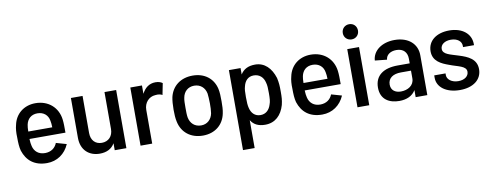

<svg xmlns="http://www.w3.org/2000/svg" viewBox="-71 -1091 4244 1655"><g transform="rotate(-10 2051.0 -264.0)"><path d="M261 8C349 8 421 -42 456 -124L365 -150C348 -107 312 -81 261 -80C203 -79 166 -112 155 -160C151 -175 148 -197 147 -223H462C462 -272 462 -307 458 -339C445 -444 365 -518 250 -518C149 -518 73 -456 54 -362C46 -333 43 -296 45 -255C45 -208 47 -170 56 -137C85 -48 150 8 261 8ZM148 -288C148 -312 150 -332 153 -347C163 -396 197 -429 252 -429C307 -429 344 -396 352 -347C356 -332 357 -310 358 -288Z M723 7C784 7 828 -16 854 -61V0H956V-509H854V-186C854 -123 815 -82 756 -82C699 -82 662 -121 662 -185V-509H560V-160C560 -51 631 7 723 7Z M1080 0H1182V-295C1182 -358 1225 -404 1280 -407C1307 -411 1332 -405 1342 -397L1362 -498C1350 -507 1331 -516 1301 -516C1244 -516 1206 -483 1182 -436V-509H1080Z M1626 8C1732 8 1807 -54 1826 -150C1833 -181 1834 -217 1834 -256C1834 -296 1833 -335 1826 -366C1805 -458 1731 -517 1626 -517C1520 -517 1445 -458 1423 -365C1417 -336 1414 -297 1414 -255C1414 -216 1416 -179 1423 -149C1443 -54 1518 8 1626 8ZM1518 -255C1518 -290 1518 -320 1523 -342C1532 -393 1569 -429 1624 -429C1679 -429 1717 -394 1727 -342C1729 -320 1732 -291 1732 -255C1732 -223 1731 -193 1727 -169C1717 -117 1679 -81 1626 -81C1569 -81 1532 -117 1522 -169C1518 -192 1518 -222 1518 -255Z M1943 -509V191H2045V-53C2071 -11 2111 9 2171 9C2258 9 2315 -47 2340 -134C2350 -177 2351 -198 2351 -249C2351 -299 2350 -323 2340 -370C2312 -460 2255 -517 2173 -517C2112 -517 2071 -495 2045 -453V-509ZM2047 -254C2047 -299 2048 -324 2055 -347C2066 -394 2095 -427 2145 -427C2195 -427 2229 -395 2240 -347C2247 -323 2248 -298 2248 -254C2248 -206 2246 -180 2237 -157C2224 -112 2193 -80 2145 -80C2096 -80 2066 -112 2055 -158C2049 -181 2047 -207 2047 -254Z M2670 8C2758 8 2830 -42 2865 -124L2774 -150C2757 -107 2721 -81 2670 -80C2612 -79 2575 -112 2564 -160C2560 -175 2557 -197 2556 -223H2871C2871 -272 2871 -307 2867 -339C2854 -444 2774 -518 2659 -518C2558 -518 2482 -456 2463 -362C2455 -333 2452 -296 2454 -255C2454 -208 2456 -170 2465 -137C2494 -48 2559 8 2670 8ZM2557 -288C2557 -312 2559 -332 2562 -347C2572 -396 2606 -429 2661 -429C2716 -429 2753 -396 2761 -347C2765 -332 2766 -310 2767 -288Z M2979 -1H3082V-510H2979ZM2965 -652C2965 -614 2994 -586 3032 -586C3069 -586 3098 -614 3098 -652C3098 -691 3070 -719 3032 -719C2994 -719 2965 -691 2965 -652Z M3488 -336V-296H3383C3257 -296 3182 -242 3182 -137C3182 -31 3259 8 3345 8C3410 8 3460 -15 3488 -62V0H3590V-349C3590 -447 3516 -517 3393 -517C3282 -517 3201 -457 3196 -372L3301 -361C3304 -402 3341 -429 3394 -429C3457 -429 3488 -391 3488 -336ZM3286 -145C3286 -203 3332 -232 3400 -232H3488V-164C3488 -102 3432 -70 3372 -70C3323 -70 3286 -95 3286 -145Z M3876 6C3991 6 4068 -51 4068 -143C4068 -233 3993 -264 3917 -288C3847 -311 3781 -321 3781 -370C3781 -409 3819 -435 3871 -435C3929 -435 3965 -405 3965 -365V-354H4061V-364C4061 -454 3986 -516 3872 -516C3760 -516 3683 -459 3683 -366C3683 -280 3753 -248 3821 -224C3892 -196 3966 -190 3966 -139C3966 -100 3930 -72 3875 -72C3816 -72 3777 -105 3777 -141V-157H3678V-135C3678 -54 3755 6 3876 6Z"/></g></svg>

Font: Vanilla Cream DemiBold
Style: Regular
Weight: 600
Designer: Jeremy Tribby, Jinavaṁso
Foundry: Tribby Type
Version: Version 1.422;Glyphs 3.1.2 (3151)